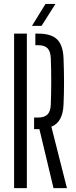

<svg xmlns="http://www.w3.org/2000/svg" viewBox="-20 -974 392 994"><path d="M257 0 184 -305.5H156.5V-365.5H176.5Q210.5 -365.5 226 -381.5Q241.5 -397.5 243 -432Q247.5 -553 243 -673.5Q241.5 -708 226.2 -724Q211 -740 177.5 -740H163V-800H177.5Q245 -800 275.8 -770Q306.5 -740 309 -670.5Q311.5 -603.5 311.5 -547Q311.5 -490.5 309 -435Q306 -341.5 246 -318L326.5 0ZM53 0V-800H119V0ZM145.5 -840 215.5 -953.5H267L195 -840Z"/></svg>

Font: Big Shoulders Stencil Display
Style: Regular
Weight: 400
Designer: Patric King
Foundry: XO Type Co
Version: Version 1.000